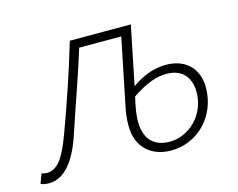

<svg xmlns="http://www.w3.org/2000/svg" viewBox="-102 -591 885 714"><g transform="rotate(-15 341.0 -234.0)"><path d="M6 12C63 12 109 -39 143 -144C176 -245 213 -344 244 -446H406L353 -186C349 -167 346 -144 346 -118C346 -32 403 12 476 12C579 12 661 -71 661 -182C661 -248 620 -301 539 -301C504 -301 458 -292 406 -254L452 -480H217C184 -368 147 -260 107 -151C76 -66 49 -27 8 -27C0 -27 -7 -29 -12 -31L-26 6C-18 10 -9 12 6 12ZM480 -21C428 -21 384 -47 384 -125C384 -146 388 -175 398 -217C457 -257 497 -268 533 -268C592 -268 623 -230 623 -174C623 -85 553 -21 480 -21Z"/></g></svg>

Font: Source Sans Pro Light
Style: Italic
Weight: 300
Italic angle: -11°
Designer: Paul D. Hunt
Foundry: Adobe Systems Incorporated
Version: Version 3.006;hotconv 1.0.111;makeotfexe 2.5.65597